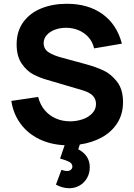

<svg xmlns="http://www.w3.org/2000/svg" viewBox="-20 -754 711 1016"><path d="M402.5 10.5 394 36Q423.5 51 439.2 75Q455 99 455 131Q455 163 440.2 188.5Q425.5 214 400.8 228Q376 242 347 242Q310.5 242 276 223L305 145Q324.5 151 335 151Q347.5 151 355.2 144Q363 137 363 128Q363 112 347.2 103.2Q331.5 94.5 298 85L322 14.5Q247 11 187 -18.2Q127 -47.5 88.8 -99.2Q50.5 -151 40 -220L182 -241Q192 -200.5 216.5 -171.2Q241 -142 275.8 -127Q310.5 -112 351 -112Q385.5 -112 417 -122.8Q448.5 -133.5 468.2 -154.5Q488 -175.5 488 -204Q488 -228 472.5 -246Q457 -264 418 -276L231 -331Q190 -342.5 155.8 -360.5Q121.5 -378.5 94.8 -417.5Q68 -456.5 68 -519Q68 -588.5 103.2 -637Q138.5 -685.5 198.8 -709.8Q259 -734 334 -734Q447 -734 522.8 -679.2Q598.5 -624.5 625 -523L478 -498Q470 -533 447.8 -557.5Q425.5 -582 394.8 -594.5Q364 -607 329.5 -607Q298 -607 271 -597Q244 -587 227.5 -568.5Q211 -550 211 -526Q211 -494.5 237 -477.5Q263 -460.5 307 -449L432 -415Q485.5 -400.5 526.8 -381.5Q568 -362.5 599.5 -321.5Q631 -280.5 631 -214Q631 -150 600.5 -102.5Q570 -55 518.2 -26.8Q466.5 1.5 402.5 10.5Z"/></svg>

Font: Hauora ExtraBold
Style: Regular
Weight: 800
Designer: Wayne Shih
Foundry: WCYS
Version: Version 1.001